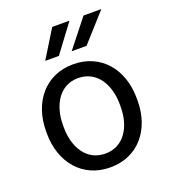

<svg xmlns="http://www.w3.org/2000/svg" viewBox="-138 -849 846 959"><g transform="rotate(-20 284.5 -369.5)"><path d="M43.5 -257.3C43.5 -105 136.2 9.8 284.7 9.8C434.1 9.8 525.4 -105 525.4 -257.3V-270.5C525.4 -423.3 433.1 -538.1 283.7 -538.1C136.7 -538.1 43.5 -423.3 43.5 -270.5ZM133.3 -270.5C133.3 -373.5 184.1 -464.8 283.7 -464.8C384.8 -464.8 435.5 -373.5 435.5 -270.5V-257.3C435.5 -153.3 384.8 -63.5 284.7 -63.5C184.1 -63.5 133.3 -153.3 133.3 -257.3ZM159.7 -601.6H232.4L342.3 -749H250.5ZM300.3 -601.6H379.4L511.7 -749H417Z"/></g></svg>

Font: Bert Sans
Style: Regular
Weight: 400
Designer: Christian Robertson (Google), Cristiano Sobral
Foundry: Google, Cristiano Sobral
Version: Version 3.101